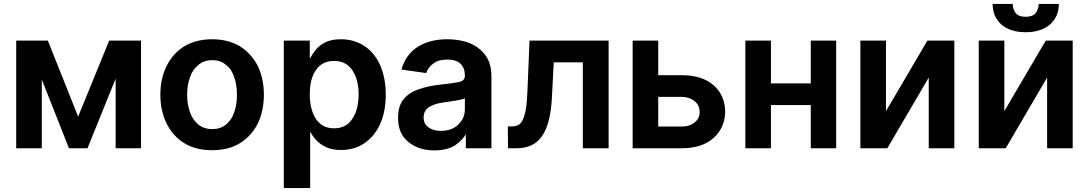

<svg xmlns="http://www.w3.org/2000/svg" viewBox="-20 -756 5574 983"><path d="M702 -548V3H572V-353L428 3H333L194 -349V3H63V-548H225L380 -159L539 -548Z M925 -22Q865 -59 834 -122Q801 -187 801 -271Q801 -356 834 -420Q866 -484 925 -520Q986 -555 1066 -555Q1146 -555 1207 -520Q1265 -484 1299 -420Q1331 -354 1331 -271Q1331 -188 1299 -122Q1267 -59 1207 -22Q1149 13 1066 13Q983 13 925 -22ZM1137 -118Q1166 -142 1179 -181Q1193 -219 1193 -271Q1193 -323 1179 -361Q1166 -402 1137 -424Q1109 -448 1067 -448Q1025 -448 996 -424Q966 -400 953 -361Q938 -321 938 -271Q938 -222 953 -181Q966 -143 996 -118Q1025 -95 1067 -95Q1108 -95 1137 -118Z M1566 -548V-458H1568Q1578 -477 1595 -499Q1612 -522 1645 -539Q1676 -555 1726 -555Q1790 -555 1842 -523Q1894 -490 1924 -427Q1955 -360 1955 -272Q1955 -183 1925 -118Q1895 -55 1843 -21Q1792 12 1726 12Q1678 12 1647 -4Q1616 -19 1596 -42Q1578 -62 1568 -83V207H1433V-548ZM1598 -146Q1631 -99 1690 -99Q1753 -99 1784 -148Q1816 -195 1816 -273Q1816 -349 1784 -396Q1753 -444 1690 -444Q1629 -444 1598 -398Q1566 -353 1566 -273Q1566 -195 1598 -146Z M2071 -29Q2018 -71 2018 -153Q2018 -216 2048 -250Q2078 -285 2127 -300Q2173 -316 2228 -322Q2295 -329 2330 -336Q2360 -342 2360 -368V-370Q2360 -409 2337 -430Q2315 -451 2271 -451Q2223 -451 2199 -431Q2172 -412 2162 -382L2035 -400Q2058 -478 2120 -517Q2181 -555 2270 -555Q2310 -555 2350 -546Q2387 -538 2422 -515Q2456 -492 2476 -456Q2496 -419 2496 -365V3H2365V-72H2367Q2349 -39 2310 -12Q2269 14 2204 14Q2124 14 2071 -29ZM2327 -119Q2360 -151 2360 -196V-253Q2358 -251 2335 -245Q2305 -239 2288 -237Q2264 -233 2247 -231Q2205 -225 2177 -208Q2149 -190 2149 -155Q2149 -120 2174 -104Q2198 -86 2237 -86Q2294 -86 2327 -119Z M2603 -109Q2630 -109 2645 -125Q2661 -143 2670 -185Q2678 -223 2681 -304L2691 -548H3096V3H2964V-437H2815L2806 -264Q2800 -126 2757 -62Q2715 3 2624 3H2581L2580 -109Z M3470 -371Q3576 -371 3634 -319Q3691 -269 3693 -184Q3691 -102 3634 -50Q3575 3 3470 3H3219V-548H3350V-371ZM3470 -108Q3511 -108 3536 -129Q3562 -149 3562 -182Q3562 -218 3536 -238Q3509 -260 3470 -260H3350V-108Z M4131 -329V-548H4261V3H4131V-218H3927V3H3796V-548H3927V-329Z M4866 -548V3H4735V-359L4523 3H4385V-548H4516V-187L4728 -548Z M5472 -548V3H5341V-359L5129 3H4991V-548H5122V-187L5334 -548ZM5401 -736Q5401 -670 5355 -630Q5309 -591 5231 -591Q5154 -591 5107 -630Q5062 -671 5062 -736H5165Q5165 -709 5180 -689Q5195 -670 5231 -670Q5267 -670 5282 -689Q5297 -708 5298 -736Z"/></svg>

Font: Sinter Bold
Style: Regular
Weight: 700
Foundry: Adobe & rsms
Version: Version 1.000